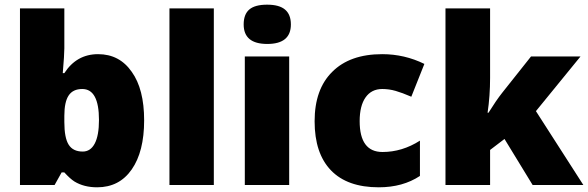

<svg xmlns="http://www.w3.org/2000/svg" viewBox="-20 -796 2530 826"><path d="M256.8 -759.8V-587.9Q256.8 -560.5 250 -481.4H256.8Q309.6 -563 401.9 -563Q494.1 -563 546.9 -486.8Q600.1 -412.6 600.1 -278.1Q600.1 -143.6 546.6 -66.9Q493.2 9.8 397.9 9.8Q341.3 9.8 300.3 -15.1Q281.7 -26.9 256.8 -54.2H245.1L214.8 0H65.9V-759.8ZM256.8 -297.9V-271Q256.8 -203.1 275.4 -173.6Q293.9 -144 335.9 -144Q369.6 -144 387.7 -178.7Q405.8 -213.4 405.8 -279.8Q405.8 -413.1 334 -413.1Q293.9 -413.1 275.4 -385.3Q256.8 -357.4 256.8 -297.9Z M899.9 0H709V-759.8H899.9Z M1231.4 -690.9Q1231.4 -606.9 1129.9 -606.9Q1028.3 -606.9 1028.3 -690.9Q1028.3 -734.4 1052.5 -755.1Q1076.7 -775.9 1129.2 -775.9Q1181.6 -775.9 1206.5 -754.6Q1231.4 -733.4 1231.4 -690.9ZM1224.1 0H1033.2V-553.2H1224.1Z M1609.4 9.8Q1474.1 9.8 1403.8 -63.2Q1333.5 -136.2 1333.5 -274.2Q1333.5 -412.1 1409.2 -486.8Q1484.9 -563 1624.5 -563Q1720.2 -563 1805.7 -521L1749.5 -379.9Q1710 -397 1681.9 -405Q1653.8 -413.1 1624.5 -413.1Q1578.1 -413.1 1552.7 -377Q1527.3 -340.8 1527.3 -274.9Q1527.3 -142.1 1625.5 -142.1Q1710 -142.1 1786.6 -190.9V-39.1Q1712.9 9.8 1609.4 9.8Z M2088.4 -759.8V-460.9Q2088.4 -382.8 2077.6 -311H2081.5Q2114.7 -364.3 2140.6 -397L2264.6 -553.2H2477.5L2285.6 -317.9L2489.7 0H2271.5L2150.4 -198.2L2088.4 -150.9V0H1896.5V-759.8Z"/></svg>

Font: Open Sans Hebrew Extra Bold
Style: Regular
Weight: 800
Foundry: Ascender Corporation, Yanek Iontef
Version: Version 2.001;PS 002.001;hotconv 1.0.70;makeotf.lib2.5.58329